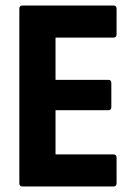

<svg xmlns="http://www.w3.org/2000/svg" viewBox="-20 -675 484 695"><path d="M61 0Q50 0 50 -12V-643Q50 -655 61 -655H391Q402 -655 402 -643V-551Q402 -539 391 -539H181V-386H372Q383 -386 383 -374V-288Q383 -276 372 -276H181V-116H391Q402 -116 402 -104V-12Q402 0 391 0Z"/></svg>

Font: Sofia Sans Condensed ExtraBold
Style: Regular
Weight: 800
Designer: Botio Nikoltchev, Ani Petrova
Foundry: lettersoup
Version: Version 4.101